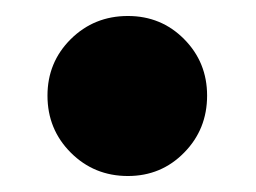

<svg xmlns="http://www.w3.org/2000/svg" viewBox="-20 -473 319 239"><path d="M139.2 -253.9Q97.2 -253.9 68.1 -283Q39.1 -312 39.1 -354Q39.1 -395.5 68.1 -424.3Q97.2 -453.1 139.2 -453.1Q180.7 -453.1 209.2 -424.3Q237.8 -395.5 237.8 -354Q237.8 -312 209.2 -283Q180.7 -253.9 139.2 -253.9Z"/></svg>

Font: Human Sans Black
Style: Regular
Weight: 800
Designer: Tim Radville
Foundry: Continuum
Version: Version 1.000;FEAKit 1.0